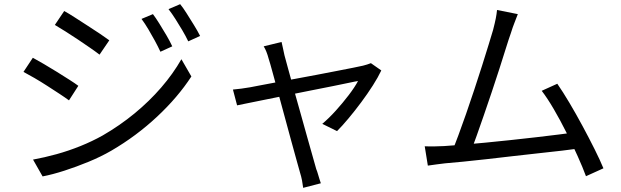

<svg xmlns="http://www.w3.org/2000/svg" viewBox="-20 -814 2990 924"><path d="M716 -746Q729 -729 746.5 -701Q764 -673 781 -644Q798 -615 809 -591L752 -565Q740 -591 725 -618.5Q710 -646 694 -673Q678 -700 661 -723ZM847 -794Q861 -777 878 -750Q895 -723 913 -694Q931 -665 943 -641L886 -615Q873 -642 857 -669Q841 -696 824.5 -722Q808 -748 791 -770ZM289 -761Q311 -749 341 -729.5Q371 -710 403 -689.5Q435 -669 462.5 -650.5Q490 -632 506 -620L459 -551Q441 -565 413.5 -584Q386 -603 355.5 -623.5Q325 -644 295.5 -662.5Q266 -681 244 -694ZM139 -46Q194 -56 252 -72Q310 -88 367 -111Q424 -134 474 -162Q557 -210 628 -268.5Q699 -327 756 -393Q813 -459 853 -529L901 -446Q836 -346 736 -252.5Q636 -159 516 -89Q466 -60 406.5 -35.5Q347 -11 289.5 7.5Q232 26 185 35ZM138 -536Q160 -524 191 -506Q222 -488 254 -468Q286 -448 313.5 -430.5Q341 -413 357 -401L312 -331Q293 -345 265.5 -363Q238 -381 207 -401Q176 -421 146 -438.5Q116 -456 93 -468Z M1335 -612Q1338 -599 1341.5 -583Q1345 -567 1349 -548Q1355 -527 1366.5 -483.5Q1378 -440 1394 -384Q1410 -328 1426.5 -268.5Q1443 -209 1458.5 -154Q1474 -99 1485.5 -58.5Q1497 -18 1502 0Q1506 9 1509.5 21.5Q1513 34 1517 46.5Q1521 59 1524 68L1439 90Q1437 73 1433.5 54.5Q1430 36 1424 17Q1419 0 1407.5 -42Q1396 -84 1380.5 -140Q1365 -196 1349 -256Q1333 -316 1317.5 -372Q1302 -428 1290.5 -470.5Q1279 -513 1273 -531Q1268 -550 1262 -565Q1256 -580 1249 -591ZM1815 -475Q1800 -443 1774.5 -403Q1749 -363 1718.5 -322Q1688 -281 1657.5 -244.5Q1627 -208 1602 -183L1531 -218Q1563 -245 1596 -281.5Q1629 -318 1658 -356Q1687 -394 1703 -424Q1694 -423 1661.5 -416Q1629 -409 1581.5 -399.5Q1534 -390 1478 -379Q1422 -368 1365.5 -356.5Q1309 -345 1259 -335Q1209 -325 1172.5 -317.5Q1136 -310 1121 -307L1101 -383Q1122 -385 1141.5 -387.5Q1161 -390 1184 -394Q1194 -396 1225.5 -402Q1257 -408 1302.5 -416.5Q1348 -425 1400 -434.5Q1452 -444 1504.5 -454Q1557 -464 1603 -473Q1649 -482 1682 -488.5Q1715 -495 1727 -498Q1736 -500 1746.5 -503.5Q1757 -507 1765 -510Z M2472 -746Q2465 -727 2456.5 -706Q2448 -685 2438 -653Q2429 -628 2415 -583Q2401 -538 2383.5 -483.5Q2366 -429 2346.5 -371Q2327 -313 2308 -258Q2289 -203 2273.5 -159.5Q2258 -116 2247 -90L2156 -87Q2169 -117 2186 -163Q2203 -209 2223 -266Q2243 -323 2262.5 -382.5Q2282 -442 2300 -498Q2318 -554 2331.5 -599Q2345 -644 2353 -670Q2362 -705 2366 -725.5Q2370 -746 2372 -766ZM2662 -411Q2689 -372 2720.5 -319Q2752 -266 2783.5 -207.5Q2815 -149 2841.5 -96Q2868 -43 2884 -4L2800 34Q2785 -7 2760 -62.5Q2735 -118 2705.5 -177Q2676 -236 2645 -289Q2614 -342 2587 -377ZM2117 -111Q2153 -113 2204.5 -117.5Q2256 -122 2316 -127.5Q2376 -133 2438.5 -140Q2501 -147 2560 -153.5Q2619 -160 2668 -166.5Q2717 -173 2749 -177L2771 -100Q2737 -95 2685 -89Q2633 -83 2572.5 -76.5Q2512 -70 2447.5 -62.5Q2383 -55 2322 -48Q2261 -41 2209 -36Q2157 -31 2122 -28Q2103 -26 2082 -23Q2061 -20 2039 -17L2024 -110Q2047 -109 2071.5 -109.5Q2096 -110 2117 -111Z"/></svg>

Font: Noto Sans HK
Style: Regular
Weight: 400
Designer: Ryoko NISHIZUKA 西塚涼子 (kana, bopomofo & ideographs); Paul D. Hunt (Latin, Greek & Cyrillic); Sandoll Communications 산돌커뮤니
Foundry: Adobe
Version: Version 2.004-H2;hotconv 1.0.118;makeotfexe 2.5.65603